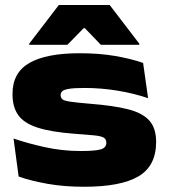

<svg xmlns="http://www.w3.org/2000/svg" viewBox="-20 -712 660 752"><path d="M309 19.5Q231.5 19.5 166.5 8Q101.5 -3.5 53 -20.5L33 -169.5Q86.5 -151 155 -135.8Q223.5 -120.5 296.5 -120.5Q351.5 -120.5 374 -126.8Q396.5 -133 396.5 -153Q396.5 -167.5 385.2 -173.5Q374 -179.5 347 -182Q320 -184.5 272.5 -188Q179.5 -195 126.2 -212.5Q73 -230 51 -261.8Q29 -293.5 29 -342V-344.5Q29 -427.5 95.2 -465.5Q161.5 -503.5 292 -503.5Q368 -503.5 430.8 -492.8Q493.5 -482 540.5 -465.5L560 -327.5Q506 -346 441 -356.8Q376 -367.5 311.5 -367.5Q271 -367.5 251 -364.2Q231 -361 224.2 -355Q217.5 -349 217.5 -339.5Q217.5 -329.5 224 -323.5Q230.5 -317.5 255.2 -313.8Q280 -310 334.5 -305.5Q424 -298.5 480.8 -284.2Q537.5 -270 564.5 -240.2Q591.5 -210.5 591.5 -156Q591.5 -62 522.2 -21.2Q453 19.5 309 19.5ZM210.5 -692.5H409.5L525.5 -541V-536.5H375L312.5 -601.5H307.5L244 -536.5H94.5V-541Z"/></svg>

Font: Anek Latin Expanded ExtraBold
Style: Regular
Weight: 800
Width: 7
Designer: Yesha Goshar
Foundry: Ek Type
Version: Version 1.003